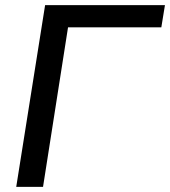

<svg xmlns="http://www.w3.org/2000/svg" viewBox="-20 -725 660 745"><path d="M43 0 155 -705H620L606 -619H244L147 0Z"/></svg>

Font: Mulish SemiBold
Style: Italic
Weight: 600
Italic angle: -9°
Designer: Vernon Adams
Foundry: Vernon Adams
Version: Version 3.603; ttfautohint (v1.8.3)